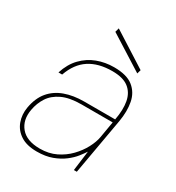

<svg xmlns="http://www.w3.org/2000/svg" viewBox="-168 -786 829 902"><g transform="rotate(30 246.5 -335.0)"><path d="M167 12Q112 12 78.5 -10Q45 -32 32 -68Q19 -104 26 -145Q36 -201 65 -235.5Q94 -270 139.5 -286.5Q185 -303 243 -303H411Q422 -361 414 -403.5Q406 -446 375.5 -469.5Q345 -493 287 -493Q212 -493 163 -461Q114 -429 90 -361H70Q87 -414 119.5 -447.5Q152 -481 194.5 -497Q237 -513 285 -513Q354 -513 389 -485Q424 -457 433 -410.5Q442 -364 432 -306L378 0H362L376 -108Q367 -94 351 -73.5Q335 -53 309.5 -33.5Q284 -14 249 -1Q214 12 167 12ZM173 -7Q221 -7 259 -25.5Q297 -44 325 -73Q353 -102 370.5 -135Q388 -168 393 -197L408 -285H240Q175 -285 135 -266Q95 -247 74.5 -215.5Q54 -184 47 -145Q36 -85 68.5 -46Q101 -7 173 -7ZM393 -542 206 -660 212 -682 399 -563Z"/></g></svg>

Font: DM Sans 18pt Thin
Style: Italic
Weight: 250
Italic angle: -10°
Designer: Colophon Foundry, Jonny Pinhorn
Foundry: Colophon Foundry
Version: Version 4.004;gftools[0.9.30]